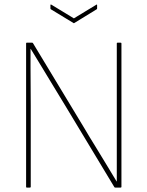

<svg xmlns="http://www.w3.org/2000/svg" viewBox="-20 -848 666 868"><path d="M101 0Q98 0 98 -3V-652Q98 -655 101 -655H125Q128 -655 129 -653L361 -269Q385 -228 410 -188Q435 -148 459 -107.5Q483 -67 507 -28H508Q508 -69 508 -109Q508 -149 508 -190Q508 -231 508 -271V-652Q508 -655 511 -655H525Q529 -655 529 -652V-3Q529 0 525 0H501Q498 0 497 -2L274 -372Q248 -415 222 -457.5Q196 -500 170.5 -542.5Q145 -585 119 -627H118Q118 -585 118 -542.5Q118 -500 118.5 -457Q119 -414 119 -371V-3Q119 0 115 0ZM312 -744 210 -806Q208 -807 208 -810V-825Q208 -829 212 -827L314 -765L416 -827Q419 -829 419 -825V-810Q419 -807 417 -806L316 -744Q314 -742 312 -744Z"/></svg>

Font: Sofia Sans Semi Condensed Thin
Style: Regular
Weight: 250
Version: Version 4.100